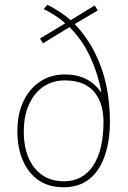

<svg xmlns="http://www.w3.org/2000/svg" viewBox="-20 -777 537 807"><path d="M179 -757Q209 -742 233.5 -725.5Q258 -709 277 -692L378 -754L391 -733L294 -676Q345 -622 378 -557Q411 -492 426.5 -419Q442 -346 442 -267Q442 -184 420 -121Q398 -58 355 -24Q312 10 248 10Q183 10 140 -21Q97 -52 75 -105Q53 -158 53 -224Q53 -299 79 -352.5Q105 -406 150 -435Q195 -464 251 -464Q292 -464 321.5 -453.5Q351 -443 371 -426Q391 -409 404 -390H406Q393 -464 359.5 -537Q326 -610 272 -663L161 -595L148 -615L254 -679Q236 -696 212 -711.5Q188 -727 164 -739ZM252 -439Q202 -439 163.5 -413.5Q125 -388 102.5 -339.5Q80 -291 80 -224Q80 -159 100.5 -112.5Q121 -66 158.5 -40.5Q196 -15 248 -15Q328 -15 371.5 -80.5Q415 -146 415 -266Q415 -299 407 -329.5Q399 -360 380.5 -385Q362 -410 330.5 -424.5Q299 -439 252 -439Z"/></svg>

Font: Noto Sans Khmer SemiCondensed Thin
Style: Regular
Weight: 250
Width: 4
Designer: Danh Hong and the Monotype Design Team
Foundry: Monotype Imaging Inc.
Version: Version 2.004